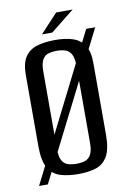

<svg xmlns="http://www.w3.org/2000/svg" viewBox="-85 -774 592 862"><g transform="rotate(-10 210.5 -343.0)"><path d="M22 34 353 -624H394L62 34ZM205 12Q160 12 125 1.5Q90 -9 70 -42Q50 -75 50 -141V-467Q50 -522 70 -550.5Q90 -579 125.5 -589Q161 -599 206 -599Q252 -599 285.5 -588.5Q319 -578 338.5 -550Q358 -522 358 -467V-141Q358 -74 338.5 -41.5Q319 -9 285 1.5Q251 12 205 12ZM205 -35Q228 -35 244.5 -40.5Q261 -46 271 -63.5Q281 -81 281 -117V-469Q281 -504 271 -521.5Q261 -539 244 -544.5Q227 -550 205 -550Q183 -550 166 -544.5Q149 -539 139.5 -521.5Q130 -504 130 -469V-117Q130 -81 139.5 -63.5Q149 -46 166 -40.5Q183 -35 205 -35ZM153 -634 233 -720H308L200 -634Z"/></g></svg>

Font: Alumni Sans Thin Medium
Style: Regular
Weight: 500
Version: Version 1.018